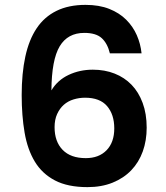

<svg xmlns="http://www.w3.org/2000/svg" viewBox="-20 -766 680 788"><path d="M431 -547Q421 -588 397.5 -609.5Q374 -631 326 -631Q258 -631 225 -576Q192 -521 191 -395Q216 -437 261.5 -458.5Q307 -480 361 -480Q410 -480 450.5 -464Q491 -448 520 -418Q549 -388 565.5 -343.5Q582 -299 582 -242Q582 -189 566 -144.5Q550 -100 519 -67.5Q488 -35 442.5 -16.5Q397 2 339 2Q258 2 205.5 -25.5Q153 -53 123 -102.5Q93 -152 81 -221.5Q69 -291 69 -376Q69 -465 84 -534Q99 -603 130.5 -650Q162 -697 212 -721.5Q262 -746 331 -746Q387 -746 428.5 -729.5Q470 -713 498 -685Q526 -657 541.5 -621.5Q557 -586 561 -547ZM329 -365Q305 -365 282 -358Q259 -351 242 -336Q225 -321 214.5 -298Q204 -275 204 -244Q204 -185 237 -151Q270 -117 332 -117Q386 -117 417.5 -149.5Q449 -182 449 -239Q449 -296 419.5 -330.5Q390 -365 329 -365Z"/></svg>

Font: Poppins SemiBold
Style: Regular
Weight: 600
Designer: Ninad Kale (Devanagari), Jonny Pinhorn (Latin)
Foundry: Indian Type Foundry
Version: Version 3.002 2017